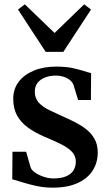

<svg xmlns="http://www.w3.org/2000/svg" viewBox="-20 -854 502 885"><path d="M223.5 11Q183.5 11 147 3Q110.5 -5 81.8 -14.2Q53 -23.5 36.5 -27.5L37.5 -154.5H100.5L121.5 -81Q127 -68.5 143.8 -57.2Q160.5 -46 182.8 -38.8Q205 -31.5 226.5 -31.5Q261 -31.5 284 -41Q307 -50.5 318.2 -68Q329.5 -85.5 329.5 -109Q329.5 -135 312.5 -153.5Q295.5 -172 263 -188.5Q230.5 -205 184.5 -224Q140 -243 107.8 -266.8Q75.5 -290.5 58.2 -322.5Q41 -354.5 41 -398.5Q41 -443.5 66 -476.8Q91 -510 135.8 -528.5Q180.5 -547 238.5 -547Q282.5 -547 313.2 -540.5Q344 -534 365.2 -527Q386.5 -520 400 -517L399 -393H340L318.5 -463.5Q314 -475.5 302.2 -485Q290.5 -494.5 273.8 -500Q257 -505.5 236 -505.5Q210 -505.5 188 -497Q166 -488.5 153.2 -472Q140.5 -455.5 140.5 -432Q140.5 -401.5 157.8 -382Q175 -362.5 203.2 -348.5Q231.5 -334.5 263.5 -320Q295 -306.5 325 -291.2Q355 -276 378.8 -257Q402.5 -238 416.5 -212.2Q430.5 -186.5 430.5 -151Q430.5 -104 407 -67.5Q383.5 -31 337.2 -10Q291 11 223.5 11ZM190.5 -615 63 -810 94.5 -834 231.5 -702 368 -834 399.5 -810 272 -615Z"/></svg>

Font: Merriweather 72pt SemiBold
Style: Regular
Weight: 600
Version: Version 2.100